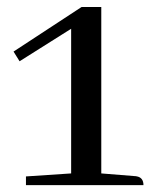

<svg xmlns="http://www.w3.org/2000/svg" viewBox="-20 -540 453 560"><path d="M217.8 -519.5 19.5 -389.6 37.1 -361.3 187.5 -456.1V-34.2L55.7 -25.4V0H398.4Q398.4 -21.5 379.9 -25.4Q376 -26.4 372.1 -26.4L275.4 -34.2V-519.5Z"/></svg>

Font: Abhaya Libre Medium
Style: Regular
Weight: 500
Designer: Pushpananda Ekanayake, Sol Matas, Pathum Egodawatta
Foundry: Mooniak
Version: Version 1.050 ; ttfautohint (v1.6)